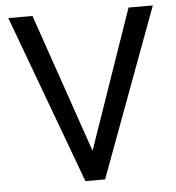

<svg xmlns="http://www.w3.org/2000/svg" viewBox="-51 -759 739 807"><g transform="rotate(-5 318.0 -355.5)"><path d="M317.9 -124.5 521 -710.9H623.5L359.9 0H276.9L13.7 -710.9H115.7Z"/></g></svg>

Font: Noboto
Style: Regular
Weight: 400
Designer: Google
Version: Version 2.001101; 2014